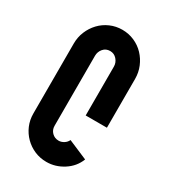

<svg xmlns="http://www.w3.org/2000/svg" viewBox="-145 -622 620 705"><g transform="rotate(30 165.0 -270.0)"><path d="M35 -417Q35 -444 45 -468Q55 -492 72.5 -510.5Q90 -529 114 -539.5Q138 -550 165 -550Q192 -550 216 -539.5Q240 -529 257.5 -510.5Q275 -492 285 -468Q295 -444 295 -417V-210H205V-417Q205 -434 193.5 -447Q182 -460 165 -460Q147 -460 136 -447Q125 -434 125 -417V-120Q125 -103 136.5 -91.5Q148 -80 165 -80Q176 -80 186.5 -86.5Q197 -93 202 -104L284 -69Q270 -33 236.5 -11.5Q203 10 165 10Q138 10 114.5 0Q91 -10 73 -28Q55 -46 45 -69.5Q35 -93 35 -120V-417Z"/></g></svg>

Font: Berliner Wand
Style: Regular
Weight: 400
Designer: Peter Wiegel
Foundry: Peter Wiegel
Version: Version 1.000